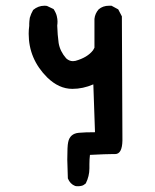

<svg xmlns="http://www.w3.org/2000/svg" viewBox="-20 -521 540 670"><path d="M292 51.8V66.4Q292 93.8 279.3 119.1Q271.5 126 264.6 127.4Q257.8 128.9 252.9 128.9Q245.1 128.9 242.2 127.9Q224.6 121.1 216.8 101.6Q214.8 50.8 214.8 36.1Q214.8 -11.7 217.8 -24.4Q223.6 -54.7 254.9 -57.6Q276.4 -59.6 311.5 -59.6L305.7 -226.6Q269.5 -210.9 232.4 -210.9Q185.5 -210.9 144.5 -251Q80.1 -315.4 80.1 -403.3Q80.1 -417 82 -430.7Q82 -434.6 82 -438Q82 -441.4 82.5 -446.8Q83 -452.1 84 -459Q87.9 -472.7 95.7 -486.3Q113.3 -501 134.8 -501Q142.6 -501 144.5 -500L167 -489.3Q175.8 -475.6 178.2 -464.8Q180.7 -454.1 180.7 -446.3Q180.7 -438.5 179.7 -431.6Q180.7 -399.4 184.6 -371.1Q189.5 -341.8 210.9 -317.4Q221.7 -307.6 234.4 -307.6Q238.3 -307.6 243.2 -308.6Q285.2 -320.3 304.7 -345.7Q307.6 -350.6 309.6 -354.5V-455.1Q311.5 -473.6 324.2 -488.3Q338.9 -501 360.4 -501Q363.3 -501 369.1 -501L392.6 -488.3L405.3 -463.9L407.2 -30.3Q406.2 16.6 381.8 16.6H373Q351.6 16.6 293.9 19.5Q292 35.2 292 51.8Z"/></svg>

Font: JasonHandwriting2
Style: SemiBold
Weight: 600
Version: Version 1.04.7